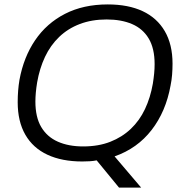

<svg xmlns="http://www.w3.org/2000/svg" viewBox="-20 -718 831 868"><path d="M518 130 417 7Q402 10 385.5 11Q369 12 352 12Q260 12 194.5 -18.5Q129 -49 94.5 -109Q60 -169 60 -256Q60 -283 62 -308Q64 -333 68 -357Q87 -460 139 -536.5Q191 -613 274 -655.5Q357 -698 467 -698Q560 -698 625 -667.5Q690 -637 725 -577Q760 -517 760 -430Q760 -405 758 -380Q756 -355 751 -331Q730 -214 665.5 -130.5Q601 -47 498 -11L618 130ZM356 -56Q425 -56 478.5 -77Q532 -98 571.5 -135.5Q611 -173 635.5 -225Q660 -277 671 -340Q673 -353 674.5 -364.5Q676 -376 677 -386.5Q678 -397 678.5 -407.5Q679 -418 679 -428Q679 -499 652.5 -543.5Q626 -588 577.5 -609Q529 -630 462 -630Q395 -630 341 -609.5Q287 -589 247.5 -551Q208 -513 183.5 -461Q159 -409 148 -346Q146 -334 144.5 -322.5Q143 -311 142 -300Q141 -289 140.5 -279Q140 -269 140 -259Q140 -188 166.5 -143.5Q193 -99 241.5 -77.5Q290 -56 356 -56Z"/></svg>

Font: Archivo SemiBold Light
Style: Italic
Weight: 300
Italic angle: -10°
Version: Version 2.001